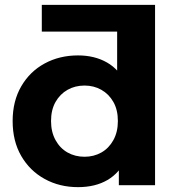

<svg xmlns="http://www.w3.org/2000/svg" viewBox="-20 -762 730 790"><path d="M301 8Q225 8 164 -25.5Q103 -59 67.5 -120Q32 -181 32 -264Q32 -346 67.5 -407Q103 -468 164 -501Q225 -534 301 -534Q369 -534 420 -505Q471 -476 499 -416Q527 -356 527 -264Q527 -171 500 -111Q473 -51 422.5 -21.5Q372 8 301 8ZM328 -117Q366 -117 397 -134.5Q428 -152 446.5 -185.5Q465 -219 465 -264Q465 -310 446.5 -342.5Q428 -375 397 -392.5Q366 -410 328 -410Q289 -410 258 -392.5Q227 -375 208.5 -342.5Q190 -310 190 -264Q190 -219 208.5 -185.5Q227 -152 258 -134.5Q289 -117 328 -117ZM469 0V-110L472 -270L462 -429V-742H618V0ZM152 -632V-742H618L462 -632Z"/></svg>

Font: Montserrat Thin
Style: Bold
Weight: 700
Version: Version 9.000